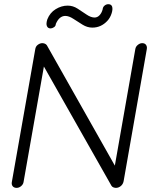

<svg xmlns="http://www.w3.org/2000/svg" viewBox="-20 -909 768 929"><path d="M668 -700.2Q680.7 -700.2 686.5 -691.9Q692.4 -683.6 690.4 -671.9L578.1 -32.2Q575.2 -17.6 564.5 -8.8Q553.7 0 541 0Q535.2 0 528.8 -2.4Q522.5 -4.9 519.5 -9.8L178.7 -611.3L198.2 -620.1L93.8 -27.3Q91.8 -16.6 82 -8.3Q72.3 0 60.5 0Q47.9 0 41.5 -7.8Q35.2 -15.6 37.1 -27.3L150.4 -669.9Q152.3 -684.6 163.1 -692.4Q173.8 -700.2 184.6 -700.2Q190.4 -700.2 196.8 -697.8Q203.1 -695.3 207 -689.5L543 -94.7L530.3 -77.1L634.8 -671.9Q636.7 -683.6 647 -691.9Q657.2 -700.2 668 -700.2ZM224.6 -771.5Q211.9 -771.5 207 -782.7Q202.1 -793.9 209 -815.4Q221.7 -847.7 249.5 -864.7Q277.3 -881.8 307.6 -881.8Q333 -881.8 355.5 -867.2Q377.9 -852.5 398.9 -838.4Q419.9 -824.2 437.5 -824.2Q451.2 -824.2 461.4 -835Q471.7 -845.7 476.6 -863.3Q477.5 -875 485.8 -881.8Q494.1 -888.7 503.9 -888.7Q518.6 -888.7 522.5 -877Q526.4 -865.2 520.5 -845.7Q513.7 -823.2 499 -807.6Q484.4 -792 466.3 -783.7Q448.2 -775.4 426.8 -775.4Q402.3 -775.4 379.4 -789.6Q356.4 -803.7 335 -817.9Q313.5 -832 295.9 -832Q282.2 -832 270.5 -822.8Q258.8 -813.5 250 -793Q250 -783.2 241.2 -777.3Q232.4 -771.5 224.6 -771.5Z"/></svg>

Font: Quicksand
Style: Italic
Weight: 400
Designer: Andrew Paglinawan
Foundry: Andrew Paglinawan
Version: Version 3.006